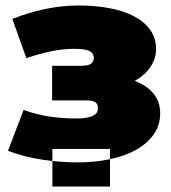

<svg xmlns="http://www.w3.org/2000/svg" viewBox="-20 -579 623 700"><path d="M265 13Q326 13 380.5 1.5Q435 -10 475.5 -32.5Q516 -55 540 -88.5Q564 -122 564 -166Q564 -208 539.5 -238Q515 -268 471 -284Q506 -303 527.5 -333.5Q549 -364 549 -401Q549 -441 527 -471Q505 -501 467 -520.5Q429 -540 377.5 -549.5Q326 -559 268 -559Q205 -559 144 -546Q83 -533 25 -510L76 -367Q123 -383 166.5 -392Q210 -401 251 -401Q292 -401 307 -392.5Q322 -384 322 -369Q322 -353 311 -346Q300 -339 274 -339H170V-213H295Q318 -213 327.5 -206.5Q337 -200 337 -184Q337 -164 315.5 -155.5Q294 -147 259 -147Q208 -147 161 -154Q114 -161 66 -178L9 -29Q71 -6 136.5 3.5Q202 13 265 13ZM381 -36V101H171V-36Z"/></svg>

Font: Montserrat-Alt1 Black
Style: Regular
Weight: 900
Designer: Differentunic
Foundry: Differentunic
Version: Version 7.222